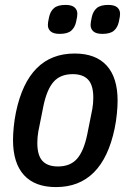

<svg xmlns="http://www.w3.org/2000/svg" viewBox="-20 -750 532 782"><path d="M208 12Q122 12 77.5 -37Q33 -86 33 -180Q33 -203 36 -233.5Q39 -264 45 -293Q95 -532 284 -532Q370 -532 414.5 -483Q459 -434 459 -340Q459 -317 456 -286.5Q453 -256 447 -227Q397 12 208 12ZM216 -72Q266 -72 293.5 -103Q321 -134 335 -201L356 -306Q358 -317 359 -329Q360 -341 360 -352Q360 -403 339 -425.5Q318 -448 276 -448Q226 -448 198.5 -417Q171 -386 157 -319L136 -214Q134 -203 133 -191Q132 -179 132 -168Q132 -117 153 -94.5Q174 -72 216 -72ZM223 -612Q198 -612 186.5 -622Q175 -632 175 -648Q175 -654 176 -660.5Q177 -667 180 -681Q185 -704 200 -717Q215 -730 247 -730Q272 -730 283.5 -720Q295 -710 295 -694Q295 -688 294 -681.5Q293 -675 290 -661Q285 -638 270 -625Q255 -612 223 -612ZM397 -612Q372 -612 360.5 -622Q349 -632 349 -648Q349 -654 350 -660.5Q351 -667 354 -681Q359 -704 374 -717Q389 -730 421 -730Q446 -730 457.5 -720Q469 -710 469 -694Q469 -688 468 -681.5Q467 -675 464 -661Q459 -638 444 -625Q429 -612 397 -612Z"/></svg>

Font: IBM Plex Sans Condensed Medium
Style: Italic
Weight: 500
Width: 3
Italic angle: -11°
Designer: Mike Abbink, Paul van der Laan, Pieter van Rosmalen
Foundry: Bold Monday
Version: Version 1.3